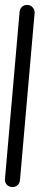

<svg xmlns="http://www.w3.org/2000/svg" viewBox="-61 -933 197 956"><g transform="rotate(5 37.5 -455.0)"><path d="M0 -38H75V-873H0ZM38 -75Q21 -75 10.5 -64Q0 -53 0 -38Q0 -21 10.5 -10.5Q21 0 38 0Q53 0 64 -10.5Q75 -21 75 -38Q75 -53 64 -64Q53 -75 38 -75ZM38 -910Q21 -910 10.5 -899Q0 -888 0 -873Q0 -856 10.5 -845.5Q21 -835 38 -835Q53 -835 64 -845.5Q75 -856 75 -873Q75 -888 64 -899Q53 -910 38 -910Z"/></g></svg>

Font: Wavefont Medium
Style: Regular
Weight: 500
Version: Version 3.004;gftools[0.9.33]